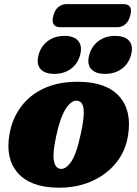

<svg xmlns="http://www.w3.org/2000/svg" viewBox="-20 -872 648 907"><path d="M357 -485.5Q484.5 -483.5 544 -416Q603.5 -348.5 585 -233Q573 -156 526 -99.8Q479 -43.5 407.5 -13.5Q336 16.5 249 14.5Q123 12 64 -55.2Q5 -122.5 24.5 -236.5Q37 -310.5 79 -367.5Q121 -424.5 191 -456Q261 -487.5 357 -485.5ZM264 -74.5Q288.5 -70 314.5 -105.5Q340.5 -141 361.5 -239Q379 -318.5 375.2 -355Q371.5 -391.5 346.5 -396Q318 -400.5 291 -358.8Q264 -317 245 -227Q228.5 -151 234.2 -114.8Q240 -78.5 264 -74.5ZM236.5 -523Q191 -523 171 -546.5Q151 -570 162 -612Q173.5 -654.5 206.2 -678.5Q239 -702.5 284.5 -702.5Q330 -702.5 349.8 -678.5Q369.5 -654.5 358.5 -612Q347 -570.5 314.8 -546.8Q282.5 -523 236.5 -523ZM476 -523Q430.5 -523 410.2 -546.5Q390 -570 401.5 -612Q412.5 -654 445.5 -678.2Q478.5 -702.5 523.5 -702.5Q570.5 -702.5 590.5 -678.5Q610.5 -654.5 599 -612Q587.5 -570.5 555 -546.8Q522.5 -523 476 -523ZM232 -797.5Q239 -825.5 255.8 -839Q272.5 -852.5 295 -852.5H562.5Q610.5 -852.5 595 -798Q588 -770.5 571.5 -757Q555 -743.5 533 -743.5H265Q242.5 -743.5 233.5 -757Q224.5 -770.5 232 -797.5Z"/></svg>

Font: Fraunces 9pt S050 Black
Style: Italic
Weight: 900
Italic angle: -16°
Version: Version 1.000; ttfautohint (v1.8.3)